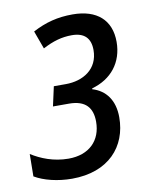

<svg xmlns="http://www.w3.org/2000/svg" viewBox="-80 -598 518 660"><g transform="rotate(-10 179.5 -268.0)"><path d="M119 10C247 10 315 -68 315 -170C315 -229 287 -267 240 -281L241 -284C309 -303 351 -355 351 -427C351 -503 303 -546 218 -546C166 -546 123 -535 78 -511L101 -448C137 -467 168 -476 203 -476C247 -476 268 -454 268 -413C268 -346 214 -314 154 -314H112L97 -246H153C211 -246 234 -217 234 -169C234 -103 191 -60 119 -60C67 -60 23 -78 -10 -99L-11 -21C21 -2 69 10 119 10Z"/></g></svg>

Font: Noto Sans Display SemiCondensed
Style: Italic
Weight: 400
Width: 4
Italic angle: -12°
Designer: Monotype Design Team
Foundry: Monotype Imaging Inc.
Version: Version 1.900